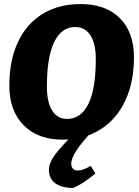

<svg xmlns="http://www.w3.org/2000/svg" viewBox="-20 -676 683 946"><path d="M26 -255Q26 -378 68 -468Q110 -558 189 -607Q268 -656 377 -656Q500 -656 570 -587Q640 -518 640 -393Q640 -271 597 -179.5Q554 -88 474.5 -38Q395 12 287 12Q167 12 96.5 -59Q26 -130 26 -255ZM452 -384Q452 -461 425.5 -502Q399 -543 350 -543Q283 -543 247 -468.5Q211 -394 211 -249Q211 -173 237 -131.5Q263 -90 310 -90Q379 -90 415.5 -164Q452 -238 452 -384ZM339 250Q284 250 252.5 227Q221 204 221 162Q221 127 251.5 85.5Q282 44 361 -33H438Q382 26 356.5 65.5Q331 105 331 131Q331 146 339.5 155Q348 164 363 164Q390 164 427 141L450 179Q379 237 339 250Z"/></svg>

Font: Alegreya ExtraBold
Style: Italic
Weight: 800
Italic angle: -7°
Designer: Juan Pablo del Peral
Foundry: Huerta Tipografica
Version: Version 2.007; ttfautohint (v1.6)